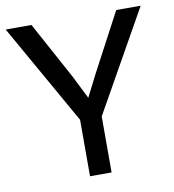

<svg xmlns="http://www.w3.org/2000/svg" viewBox="-74 -704 699 770"><g transform="rotate(-10 275.0 -319.0)"><path d="M549.8 -638.2 318.8 -228V0H231V-230L0 -638.2H105L231.9 -404.8L278.8 -311L321.8 -396L450.2 -638.2Z"/></g></svg>

Font: Code New Roman
Style: Regular
Weight: 400
Monospace: yes
Designer: Sam Radian
Foundry: Code New Roman
Version: Version 2.00 November 29, 2014